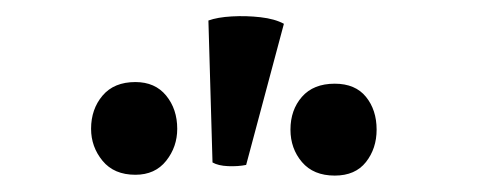

<svg xmlns="http://www.w3.org/2000/svg" viewBox="-20 -790 586 234"><path d="M280 -589Q270 -587 258 -587.5Q246 -588 239 -592L234 -765Q245 -769 262.5 -770Q280 -771 297.5 -769Q315 -767 326 -761ZM145 -577Q119 -577 105 -594Q91 -611 91 -633Q91 -657 105 -673.5Q119 -690 145 -690Q169 -690 182.5 -673.5Q196 -657 196 -633Q196 -611 182.5 -594Q169 -577 145 -577ZM388 -576Q362 -576 348 -592.5Q334 -609 334 -632Q334 -656 348 -672Q362 -688 388 -688Q413 -688 426 -672Q439 -656 439 -632Q439 -609 426 -592.5Q413 -576 388 -576Z"/></svg>

Font: Arima SemiBold
Style: Regular
Weight: 600
Designer: Joana Correia and Natanael Gama
Foundry: NDISCOVER
Version: Version 1.101;gftools[0.9.23]